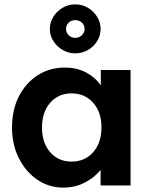

<svg xmlns="http://www.w3.org/2000/svg" viewBox="-20 -848 688 878"><path d="M270 10Q204 10 151 -26Q98 -62 66.5 -124Q35 -186 35 -265Q35 -346 66.5 -407.5Q98 -469 152.5 -504Q207 -539 276 -539Q332 -539 374 -516.5Q416 -494 441 -458V-528H577V0H440V-71Q412 -36 367.5 -13Q323 10 270 10ZM307 -109Q368 -109 406 -152Q444 -195 444 -265Q444 -335 406 -378Q368 -421 307 -421Q247 -421 209.5 -378Q172 -335 172 -265Q172 -195 209.5 -152Q247 -109 307 -109ZM324 -604Q294 -604 267.5 -619Q241 -634 224.5 -659.5Q208 -685 208 -715Q208 -746 224 -771.5Q240 -797 266.5 -812.5Q293 -828 324 -828Q356 -828 382 -812.5Q408 -797 424 -771.5Q440 -746 440 -715Q440 -685 424 -659.5Q408 -634 381.5 -619Q355 -604 324 -604ZM324 -675Q342 -675 354.5 -687Q367 -699 367 -715Q367 -733 354.5 -744.5Q342 -756 324 -756Q306 -756 294 -744.5Q282 -733 282 -715Q282 -699 294 -687Q306 -675 324 -675Z"/></svg>

Font: Lexend SemiBold
Style: Regular
Weight: 600
Designer: Bonnie Shaver-Troup, Thomas Jockin
Foundry: Lexend
Version: Version 1.005; ttfautohint (v1.8.3)